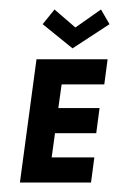

<svg xmlns="http://www.w3.org/2000/svg" viewBox="-20 -385 251 405"><path d="M207 -260H57L22 0H172L179 -53H89L96 -104H183L190 -157H103L110 -207H200ZM95 -365 70 -334 133 -283 211 -334 193 -365 139 -327Z"/></svg>

Font: Hussar Tani
Style: DwaKurs
Weight: 700
Foundry: Cannot Into Space Fonts
Version: Version 0.92